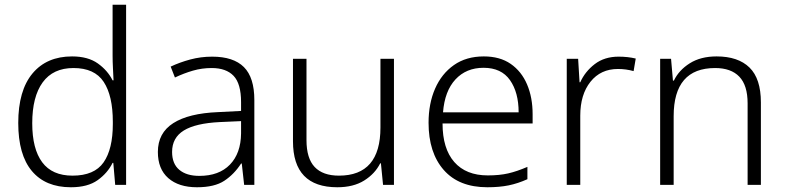

<svg xmlns="http://www.w3.org/2000/svg" viewBox="-20 -780 3313 810"><path d="M279 10Q172 10 114.5 -58.5Q57 -127 57 -261Q57 -398 117 -470Q177 -542 284 -542Q351 -542 392.5 -512.5Q434 -483 455 -441H459Q458 -464 456.5 -492.5Q455 -521 455 -545V-760H512V0H466L458 -93H455Q434 -50 392 -20Q350 10 279 10ZM286 -39Q378 -39 417 -95Q456 -151 456 -257V-266Q456 -376 417.5 -434.5Q379 -493 290 -493Q204 -493 160 -432.5Q116 -372 116 -260Q116 -152 158 -95.5Q200 -39 286 -39Z M875 -541Q965 -541 1009 -497Q1053 -453 1053 -358V0H1010L1000 -90H997Q968 -45 926.5 -17.5Q885 10 811 10Q734 10 690 -28.5Q646 -67 646 -139Q646 -219 711 -260.5Q776 -302 900 -307L997 -312V-349Q997 -427 965.5 -460Q934 -493 873 -493Q832 -493 794 -482Q756 -471 718 -453L700 -499Q738 -517 782.5 -529Q827 -541 875 -541ZM907 -265Q805 -260 755.5 -229.5Q706 -199 706 -139Q706 -89 736.5 -63.5Q767 -38 821 -38Q904 -38 950 -85.5Q996 -133 997 -217V-269Z M1642 -532V0H1596L1587 -91H1584Q1562 -47 1516.5 -18.5Q1471 10 1403 10Q1216 10 1216 -184V-532H1273V-189Q1273 -112 1307.5 -75.5Q1342 -39 1410 -39Q1585 -39 1585 -242V-532Z M2021 -542Q2089 -542 2134.5 -510.5Q2180 -479 2203.5 -424Q2227 -369 2227 -298V-259H1847Q1847 -153 1896.5 -96.5Q1946 -40 2038 -40Q2087 -40 2124 -48.5Q2161 -57 2205 -76V-24Q2165 -6 2126 2Q2087 10 2036 10Q1916 10 1852 -63Q1788 -136 1788 -262Q1788 -343 1815.5 -406Q1843 -469 1895 -505.5Q1947 -542 2021 -542ZM2020 -494Q1947 -494 1901.5 -445Q1856 -396 1849 -306H2168Q2168 -390 2131.5 -442Q2095 -494 2020 -494Z M2590 -541Q2629 -541 2662 -533L2653 -480Q2621 -489 2587 -489Q2514 -489 2471 -435Q2428 -381 2428 -292V0H2371V-532H2419L2425 -433H2428Q2448 -478 2489 -509.5Q2530 -541 2590 -541Z M3003 -542Q3094 -542 3142 -495Q3190 -448 3190 -348V0H3134V-344Q3134 -420 3099 -456.5Q3064 -493 2997 -493Q2822 -493 2822 -290V0H2765V-532H2811L2819 -440H2823Q2844 -484 2890 -513Q2936 -542 3003 -542Z"/></svg>

Font: Noto Traditional Nushu Light
Style: Regular
Weight: 300
Designer: LIU Zhao
Foundry: LiuZhao Studio
Version: Version 2.003; ttfautohint (v1.8.4.7-5d5b)